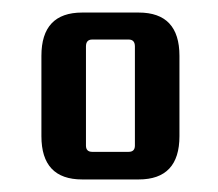

<svg xmlns="http://www.w3.org/2000/svg" viewBox="-20 -678 348 306"><path d="M266 -589V-461Q266 -392 201 -392H111Q46 -392 46 -461V-589Q46 -658 111 -658H201Q266 -658 266 -589ZM195 -446V-604Q195 -615 185 -615H127Q117 -615 117 -604V-446Q117 -436 127 -436H185Q195 -436 195 -446Z"/></svg>

Font: Squada One
Style: Regular
Weight: 400
Version: Version 1.001